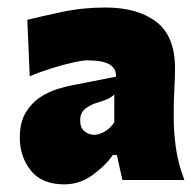

<svg xmlns="http://www.w3.org/2000/svg" viewBox="-20 -873 520 511"><path d="M151.4 -382.3Q91.3 -382.3 62 -419.2Q32.7 -456.1 32.7 -506.3Q32.7 -546.9 48.1 -572.8Q63.5 -598.6 85.9 -613.5Q108.4 -628.4 131.3 -635.5Q154.3 -642.6 169.4 -645.5L288.6 -668.9Q290 -689.9 272 -701.2Q253.9 -712.4 210.4 -712.4Q200.7 -712.4 175 -706.8Q149.4 -701.2 117.9 -691.4Q86.4 -681.6 59.1 -669.9L52.7 -820.3Q86.9 -828.6 143.1 -840.8Q199.2 -853 260.3 -853Q346.2 -853 396 -814.9Q445.8 -776.9 445.8 -690.9Q445.8 -668.5 444.1 -637Q442.4 -605.5 442.4 -582.5V-556.2Q442.4 -522 448 -480.5Q453.6 -439 470.7 -394H305.7L291 -460.4H280.3Q259.3 -430.7 225.3 -406.5Q191.4 -382.3 151.4 -382.3ZM231 -514.2Q243.7 -514.2 258.8 -522.9Q273.9 -531.7 284.2 -547.4V-621.1Q276.4 -614.3 267.3 -609.9Q258.3 -605.5 235.4 -598.6Q220.2 -593.8 206.8 -583.5Q193.4 -573.2 193.4 -552.2Q193.4 -532.7 205.1 -523.4Q216.8 -514.2 231 -514.2Z"/></svg>

Font: Pinar-DS3-FD Black
Style: Regular
Weight: 900
Designer: Amin Abedi
Version: Version 3.000